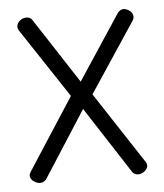

<svg xmlns="http://www.w3.org/2000/svg" viewBox="-42 -516 478 560"><g transform="rotate(-5 197.0 -236.0)"><path d="M29 -29 165 -239 30 -443Q27 -448 27 -453Q27 -463 35.5 -470.5Q44 -478 55 -478Q67 -478 72 -470L197 -278L323 -469Q326 -473 330.5 -475.5Q335 -478 339 -478Q346 -478 352.5 -474.5Q359 -471 363 -465.5Q367 -460 367 -453Q367 -448 364 -443L228 -238L365 -29Q369 -23 369 -18Q369 -9 360 -1.5Q351 6 341 6Q336 6 331.5 4Q327 2 324 -2L197 -198L71 -2Q67 2 62.5 4Q58 6 53 6Q47 6 40 2.5Q33 -1 29 -6.5Q25 -12 25 -18Q25 -23 29 -29Z"/></g></svg>

Font: Dosis
Style: Regular
Weight: 400
Designer: Edgar Tolentino, Pablo Impallari, Igino Marini
Foundry: Edgar Tolentino, Pablo Impallari, Igino Marini
Version: Version 1.007;Glyphs 3.1.1 (3134)